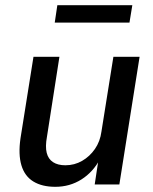

<svg xmlns="http://www.w3.org/2000/svg" viewBox="-20 -711 591 740"><path d="M193 9Q142 9 108.5 -11.5Q75 -32 62.5 -74Q50 -116 59 -178L109 -492H209L161 -184Q154 -146 160 -122Q166 -98 184.5 -86Q203 -74 232 -74Q267 -74 296.5 -91Q326 -108 346 -137Q366 -166 371 -204L417 -492H518L440 0H345L360 -99H366Q339 -48 294 -19.5Q249 9 193 9ZM191 -624 201 -691H490L479 -624Z"/></svg>

Font: Nunito Sans 10pt SemiCondensed SemiBold
Style: Italic
Weight: 600
Width: 4
Italic angle: -9°
Designer: Vernon Adams
Foundry: Vernon Adams
Version: Version 3.101;gftools[0.9.27]